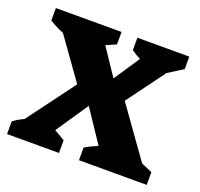

<svg xmlns="http://www.w3.org/2000/svg" viewBox="-99 -592 724 695"><g transform="rotate(20 263.0 -244.5)"><path d="M-6 0V-49Q13 -63 35 -73L171 -256L59 -413Q30 -425 4 -441V-489H257V-441L218 -424L287 -321L353 -420Q335 -429 318 -441V-489H518V-441L461 -405L353 -259L490 -67L532 -49V0H271V-49Q295 -63 320 -73L237 -197L153 -73L194 -49V0Z"/></g></svg>

Font: Piazzolla
Style: Bold
Weight: 700
Designer: Juan Pablo del Peral
Foundry: Huerta Tipografica
Version: Version 1.330